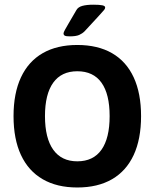

<svg xmlns="http://www.w3.org/2000/svg" viewBox="-20 -811 675 838"><path d="M39.1 0ZM39.1 -304.2Q39.1 -403.8 71.5 -473.4Q104 -543 166.3 -578.9Q228.5 -614.7 317.4 -614.7Q406.7 -614.7 469 -578.9Q531.2 -543 563.5 -473.4Q595.7 -403.8 595.7 -304.2Q595.7 -204.1 563.5 -134.5Q531.2 -64.9 469 -28.8Q406.7 7.3 317.4 7.3Q228.5 7.3 166.3 -28.8Q104 -64.9 71.5 -134.5Q39.1 -204.1 39.1 -304.2ZM458.5 -304.2Q458.5 -400.4 422.9 -450.2Q387.2 -500 317.4 -500Q248 -500 212.2 -450Q176.3 -399.9 176.3 -304.2Q176.3 -208 212.4 -157.5Q248.5 -106.9 317.4 -106.9Q387.2 -106.9 422.9 -157.5Q458.5 -208 458.5 -304.2ZM257.3 -665.5Q257.3 -669.4 263.4 -680.7Q269.5 -691.9 279.3 -708.5Q300.8 -744.1 313.5 -767.1Q320.8 -780.3 339.6 -785.4Q358.4 -790.5 387.2 -790.5Q414.6 -790.5 426.8 -787.8Q439 -785.2 439 -778.3Q439 -773.4 434.6 -767.8Q430.2 -762.2 408.2 -738.3L349.1 -674.3Q339.4 -664.6 325.4 -658.4Q311.5 -652.3 284.2 -652.3Q268.6 -652.3 262.9 -655.3Q257.3 -658.2 257.3 -665.5Z"/></svg>

Font: Jaldi
Style: Bold
Weight: 400
Designer: Pablo Cosgaya and Nicolas Silva
Foundry: Omnibus-Type
Version: Version 1.007